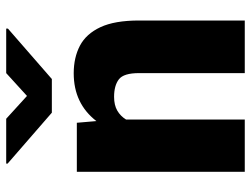

<svg xmlns="http://www.w3.org/2000/svg" viewBox="-113 -677 790 604"><g transform="rotate(-90 282.0 -375.0)"><path d="M279.3 -411.1Q253.4 -411.1 236.1 -401.1Q218.8 -391.1 208 -373.5V0H43.5V-528.3H197.8L203.1 -466.8Q258.3 -538.1 353.5 -538.1Q402.8 -538.1 440.2 -518.6Q477.5 -499 498.5 -454.1Q519.5 -409.2 519.5 -332.5V0H354V-333Q354 -380.9 334.5 -396Q314.9 -411.1 279.3 -411.1ZM210.4 -750.5 282.2 -685.1 354 -750.5H494.1V-745.1L335.4 -606.9H229.5L69.3 -746.1V-750.5Z"/></g></svg>

Font: Vazirmatn RD UI Black
Style: Regular
Weight: 900
Designer: Saber Rastikerdar
Foundry: Saber Rastikerdar
Version: Version 33.003